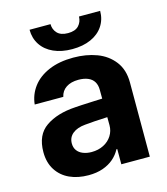

<svg xmlns="http://www.w3.org/2000/svg" viewBox="-109 -799 775 893"><g transform="rotate(-15 278.5 -352.5)"><path d="M298.9 -225.3 252.1 -221.4Q213.5 -218 191.6 -200.2Q169.6 -182.4 169.6 -152.6Q169.6 -133 179.7 -119.1Q189.7 -105.2 207.9 -98Q226.1 -90.7 248.9 -90.7Q281.5 -90.7 307 -103.8Q332.5 -116.9 346.7 -139.5Q361 -162.1 361 -189.6L359.9 -360.7Q359.9 -383.3 350.3 -399.2Q340.7 -415.1 321.6 -423.2Q302.5 -431.3 275.7 -431.3Q239.5 -431.3 216.4 -415.9Q193.4 -400.5 187.5 -372.7H49.9Q54.6 -419.5 82.7 -456.9Q110.8 -494.3 160.9 -515.7Q210.9 -537.1 279.1 -537.1Q341 -537.1 391.6 -518.2Q442.1 -499.3 473.2 -458.9Q504.3 -418.5 504.3 -357.3V0H367.1V-73.4H363.2Q350.1 -48.4 328.7 -30Q307.3 -11.5 277.1 -0.8Q246.8 9.9 207.7 9.9Q156.4 9.9 116.8 -8.2Q77.1 -26.4 54.3 -62.1Q31.5 -97.8 31.5 -148.2Q31.5 -231.2 86.2 -268.7Q140.9 -306.3 228.5 -311.6Q243.2 -313.1 318.9 -316.4L366.9 -318.3L367.8 -229Q348 -228.4 298.9 -225.3ZM286.2 -576.2Q234.9 -576.2 196.7 -593.4Q158.4 -610.6 137.5 -642.2Q116.7 -673.8 116.7 -714.8H217.6Q217.6 -689.2 234.4 -671.3Q251.3 -653.3 286.2 -653.3Q320.9 -653.3 337.5 -671Q354.1 -688.7 354.7 -714.8H456.6Q456.6 -673.8 435.7 -642.2Q414.8 -610.6 376.3 -593.4Q337.9 -576.2 286.2 -576.2Z"/></g></svg>

Font: Pretendard JP Variable
Style: Regular
Weight: 400
Designer: Base glyphs from Inter by Rasmus Andersson; Hangul glyphs from Noto Sans CJK(Source Han Sans) by Jang Soo-young and Kang
Foundry: Kil Hyung-jin
Version: Version 1.307;Glyphs 3.2 (3192)